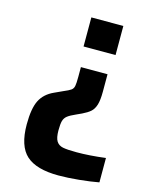

<svg xmlns="http://www.w3.org/2000/svg" viewBox="-107 -576 630 829"><g transform="rotate(15 207.5 -162.0)"><path d="M197 -380V-510H340V-380ZM47 8Q47 -63 65 -99Q83 -135 125 -154L162 -171Q186 -181 195 -187.5Q204 -194 206.5 -206Q209 -218 209 -247V-291H328V-213Q328 -175 321.5 -154Q315 -133 302 -121.5Q289 -110 266 -99L242 -88Q217 -77 205.5 -68Q194 -59 190 -45Q186 -31 186 -2Q186 31 195.5 46Q205 61 224.5 65Q244 69 286 69Q343 69 415 60V169Q378 176 327.5 181Q277 186 236 186Q137 186 92 145.5Q47 105 47 8Z"/></g></svg>

Font: Saira Semi Condensed SemiBold
Style: Regular
Weight: 600
Width: 4
Designer: Hector Gatti with collaboration of the Omnibus-Type team
Foundry: Omnibus-Type
Version: Version 1.001; ttfautohint (v1.8)